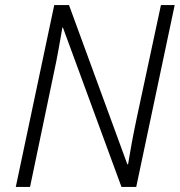

<svg xmlns="http://www.w3.org/2000/svg" viewBox="-20 -734 706 754"><path d="M42 0 193 -714H251L480 -89H483Q486 -108 490 -130Q494 -152 498 -175.5Q502 -199 507 -222Q512 -245 516 -266L612 -714H666L515 0H457L227 -626H225Q222 -607 218 -585.5Q214 -564 210 -540.5Q206 -517 201 -493Q196 -469 191 -445L98 0Z"/></svg>

Font: Noto Sans Display Light
Style: Italic
Weight: 300
Italic angle: -12°
Designer: Monotype Design Team
Foundry: Monotype Imaging Inc.
Version: Version 2.003